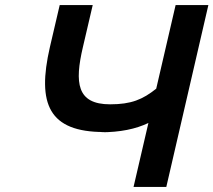

<svg xmlns="http://www.w3.org/2000/svg" viewBox="-20 -743 847 762"><path d="M379 -218C457 -218 519 -231 569 -255L510 -1H640L807 -723H677L600 -391C546 -348 501 -329 417 -329C284 -329 276 -415 309 -556L348 -723H217L178 -556C126 -330 174 -219 393 -219Z"/></svg>

Font: Perun SemiBold Italic
Style: Regular
Weight: 400
Italic angle: -12°
Foundry: Copyright (c) Stefan Peev, Context Ltd, 2016
Version: Version 1.026